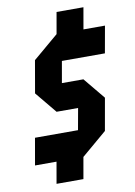

<svg xmlns="http://www.w3.org/2000/svg" viewBox="-103 -909 770 1099"><g transform="rotate(-10 282.0 -359.5)"><path d="M156.2 0H31.2L58.6 -156.2H308.6L331.1 -281.2H206.1L103 -406.2L135.7 -593.8L283.2 -718.8L305.2 -843.8H461.4L439.5 -718.8H564.5L536.6 -562.5H286.6L264.6 -437.5H389.6L492.7 -312.5L459.5 -125L312.5 0L290.5 125H134.3Z"/></g></svg>

Font: Signwood
Style: Italic
Weight: 400
Italic angle: -10°
Designer: GGBotNet
Foundry: GGBotNet
Version: 0.95